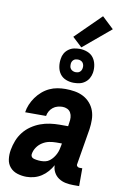

<svg xmlns="http://www.w3.org/2000/svg" viewBox="-105 -1036 710 1103"><g transform="rotate(10 250.0 -484.5)"><path d="M130 8Q103 8 77 0Q51 -8 34 -27.5Q17 -47 13.5 -74Q10 -101 15 -129Q20 -157 30.5 -184Q41 -211 59.5 -234.5Q78 -258 103 -275Q128 -292 155 -302Q182 -312 210.5 -316Q239 -320 266 -320H316L319 -342Q322 -357 321 -372Q320 -387 313 -399.5Q306 -412 293 -418Q280 -424 265 -424Q251 -424 236.5 -420Q222 -416 210 -406.5Q198 -397 190.5 -383.5Q183 -370 181 -356H59Q62 -379 71.5 -401.5Q81 -424 95.5 -444.5Q110 -465 129.5 -482Q149 -499 171.5 -509.5Q194 -520 217.5 -524Q241 -528 264 -528Q292 -528 319 -523.5Q346 -519 369 -507Q392 -495 409 -475.5Q426 -456 434.5 -432Q443 -408 443.5 -380.5Q444 -353 440 -325L405 -115Q403 -107 408.5 -101.5Q414 -96 421 -96H438V8H403Q380 8 358 3.5Q336 -1 318 -13Q300 -25 289.5 -44.5Q279 -64 279 -86Q268 -66 252.5 -48Q237 -30 217 -17Q197 -4 174.5 2Q152 8 130 8ZM197 -96Q210 -96 223 -99Q236 -102 247 -110.5Q258 -119 266.5 -130Q275 -141 281 -153Q287 -165 290.5 -178Q294 -191 296 -204L298 -216H265Q245 -216 224.5 -212Q204 -208 185 -196Q166 -184 153.5 -165.5Q141 -147 138 -126Q137 -120 139.5 -114Q142 -108 147 -105Q152 -102 158 -100.5Q164 -99 170.5 -98Q177 -97 183.5 -96.5Q190 -96 197 -96ZM304 -571Q280 -571 258.5 -579.5Q237 -588 224 -605.5Q211 -623 207 -646.5Q203 -670 207 -694Q209 -711 217.5 -726Q226 -741 240.5 -751.5Q255 -762 271.5 -765.5Q288 -769 305 -769Q328 -769 350 -760.5Q372 -752 385 -734.5Q398 -717 402.5 -693.5Q407 -670 403 -646Q400 -629 391.5 -614Q383 -599 368.5 -588.5Q354 -578 337.5 -574.5Q321 -571 304 -571ZM305 -633Q311 -633 317 -634.5Q323 -636 328 -640Q333 -644 336 -649.5Q339 -655 340 -661Q342 -670 340.5 -678.5Q339 -687 334.5 -693.5Q330 -700 322 -703.5Q314 -707 305 -707Q299 -707 292.5 -705.5Q286 -704 281 -700Q276 -696 273 -690.5Q270 -685 269 -679Q268 -670 269 -661.5Q270 -653 275 -646.5Q280 -640 288 -636.5Q296 -633 305 -633ZM312 -779 256 -831 404 -977 472 -913Z"/></g></svg>

Font: Iosevka SS18 Extrabold
Style: Italic
Weight: 800
Italic angle: -9°
Monospace: yes
Designer: Belleve Invis
Foundry: Belleve Invis
Version: Version 25.1.1; ttfautohint (v1.8.4)